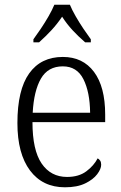

<svg xmlns="http://www.w3.org/2000/svg" viewBox="-20 -786 515 816"><path d="M256 10Q161 10 107.5 -61.5Q54 -133 54 -263Q54 -404 104 -474Q154 -544 247 -544Q332 -544 379.5 -480.5Q427 -417 427 -299V-267H118Q118 -148 157 -91Q196 -34 265 -34Q315 -34 347 -58Q379 -82 395 -113Q401 -110 405.5 -103.5Q410 -97 410 -86Q410 -68 393 -45.5Q376 -23 342 -6.5Q308 10 256 10ZM363 -307Q362 -395 334.5 -449.5Q307 -504 247 -504Q184 -504 154 -452Q124 -400 119 -307ZM122 -619Q136 -638 153.5 -664Q171 -690 186.5 -717Q202 -744 211 -766H277Q286 -744 301.5 -717Q317 -690 334.5 -664Q352 -638 366 -619V-606H342Q312 -632 288 -658Q264 -684 244 -715Q223 -684 199 -658Q175 -632 146 -606H122Z"/></svg>

Font: Noto Serif SemiCondensed Light
Style: Regular
Weight: 300
Width: 4
Designer: Monotype Design Team
Foundry: Monotype Imaging Inc.
Version: Version 2.013